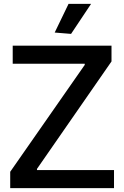

<svg xmlns="http://www.w3.org/2000/svg" viewBox="-20 -977 645 997"><path d="M264 -808 336 -957H453L349 -801ZM33 -85 420 -640V-646H46V-740H559V-658L172 -100V-94H572V0H33Z"/></svg>

Font: EncodeSans
Style: Medium
Weight: 500
Designer: Pablo Impallari, Andres Torresi
Foundry: Pablo Impallari, Andres Torresi
Version: Version 1.000; ttfautohint (v1.4.1)